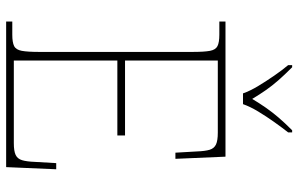

<svg xmlns="http://www.w3.org/2000/svg" viewBox="-193 -778 971 625"><g transform="rotate(90 292.5 -465.5)"><path d="M50 0V-20H93Q118 -20 130 -26Q142 -32 145.5 -51Q149 -70 149 -108V-606Q149 -645 145.5 -663.5Q142 -682 130 -688Q118 -694 93 -694H50V-714H490L497 -551H477L473 -620Q472 -648 467.5 -662.5Q463 -677 450.5 -683Q438 -689 412 -689H177V-387H421V-362H177V-25H446Q472 -25 484.5 -31Q497 -37 501.5 -52Q506 -67 507 -94L511 -163H531L524 0ZM284 -771Q276 -794 260 -820.5Q244 -847 226 -873Q208 -899 192 -918V-931H199Q224 -906 241.5 -886Q259 -866 273 -846Q287 -826 302 -801Q317 -826 331 -846Q345 -866 362 -886Q379 -906 404 -931H411V-918Q396 -899 377.5 -873Q359 -847 343 -820.5Q327 -794 319 -771Z"/></g></svg>

Font: Noto Serif Khmer Thin
Style: Regular
Weight: 250
Version: Version 2.003